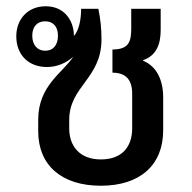

<svg xmlns="http://www.w3.org/2000/svg" viewBox="-20 -582 614 613"><path d="M302 11C427 11 501 -55 501 -166V-271C501 -325 481 -370 437 -388V-390C478 -404 493 -439 493 -486V-554H399V-492C399 -451 393 -424 339 -424V-350C382 -350 402 -327 402 -283V-172C402 -116 372 -73 302 -73C234 -73 201 -116 201 -172V-199C201 -307 304 -331 304 -456C304 -491 301 -520 294 -554H239C239 -519 232 -485 216 -467C216 -516 186 -562 126 -562C68 -562 32 -520 32 -466C32 -406 72 -368 130 -368C162 -368 192 -381 214 -401C181 -350 102 -309 102 -200V-163C102 -54 177 11 302 11ZM124 -420C99 -420 83 -439 83 -468C83 -497 99 -514 124 -514C150 -514 165 -497 165 -468C165 -438 150 -420 124 -420Z"/></svg>

Font: Noto Sans Thai Looped SemiCondensed Medium
Style: Regular
Weight: 500
Width: 4
Designer: Sasikarn Vongin, Ben Mitchell
Foundry: The Fontpad Ltd
Version: Version 1.001